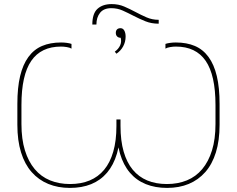

<svg xmlns="http://www.w3.org/2000/svg" viewBox="-20 -915 1160 940"><path d="M452 -795Q452 -830 470 -852.5Q488 -875 525 -875Q555 -875 581.5 -863Q608 -851 635 -837Q662 -823 691.5 -811Q721 -799 757 -799V-818Q725 -818 697.5 -830Q670 -842 643 -856.5Q616 -871 588 -883Q560 -895 527 -895Q483 -895 457.5 -872Q432 -849 432 -795ZM550 -652Q571 -666 583 -688Q595 -710 595 -736Q595 -754 588.5 -765.5Q582 -777 570 -777Q559 -777 553 -771Q547 -765 547 -754Q547 -743 553.5 -736.5Q560 -730 571 -730Q576 -710 568 -692.5Q560 -675 542 -662ZM322 5Q381 5 426.5 -13.5Q472 -32 504 -69.5Q536 -107 552.5 -163Q569 -219 569 -294V-330H550V-298Q550 -226 534.5 -172.5Q519 -119 490 -84Q461 -49 419 -31.5Q377 -14 323 -14Q269 -14 225 -32Q181 -50 150 -87Q119 -124 102 -179Q85 -234 85 -308V-401Q85 -547 133 -617Q181 -687 279 -687Q292 -687 307 -684.5Q322 -682 330 -677V-700Q322 -703 308 -705Q294 -707 279 -707Q226 -707 186 -690Q146 -673 119 -636Q92 -599 78.5 -542.5Q65 -486 65 -406V-304Q65 -227 83 -169Q101 -111 135 -72.5Q169 -34 216.5 -14.5Q264 5 322 5ZM798 5Q857 5 904 -14.5Q951 -34 985 -72.5Q1019 -111 1037 -169Q1055 -227 1055 -304V-406Q1055 -486 1041.5 -542.5Q1028 -599 1001 -636Q974 -673 934 -690Q894 -707 841 -707Q826 -707 812 -705Q798 -703 790 -700V-677Q798 -682 813 -684.5Q828 -687 841 -687Q939 -687 987 -617Q1035 -547 1035 -401V-308Q1035 -234 1018 -179Q1001 -124 970 -87Q939 -50 895 -32Q851 -14 797 -14Q743 -14 701 -31.5Q659 -49 630 -84Q601 -119 585.5 -172.5Q570 -226 570 -298V-330H551V-294Q551 -219 567.5 -163Q584 -107 616 -69.5Q648 -32 694 -13.5Q740 5 798 5Z"/></svg>

Font: Fixel Variable
Style: Regular
Weight: 100
Width: 3
Designer: AlfaBravo + MacPaw
Foundry: Kyrylo Tkachov, Marchela Mozhyna, Serhii Makarenko, Maria Weinstein, Zakhar Kryvoshyya
Version: Version 1.211